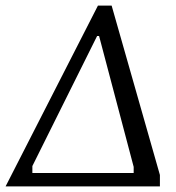

<svg xmlns="http://www.w3.org/2000/svg" viewBox="-85 -668 632 688"><path d="M-65 0 266 -648H315L488 -41V0ZM31 -48H394V-70L274 -524L270 -539H263L255 -523L31 -73Z"/></svg>

Font: Faustina VF Beta
Style: Italic
Weight: 400
Italic angle: -8°
Designer: Alfonso Garcia
Foundry: Omnibus-Type
Version: Version 1.006